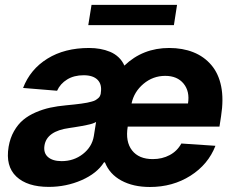

<svg xmlns="http://www.w3.org/2000/svg" viewBox="-20 -747 954 778"><path d="M587.4 10.7Q519.9 10.7 471.9 -15.3Q424 -41.2 405.2 -89.1H401.3Q372.5 -44 310.4 -16.9Q248.2 10.3 177.6 10.3Q90.6 10.3 46.2 -31.6Q1.8 -73.5 14.9 -152.3Q21 -187.9 36.8 -215.6Q52.6 -243.3 74 -261.2Q95.5 -279.1 124.6 -291.7Q153.8 -304.3 183.2 -310.7Q212.7 -317.1 247.9 -320.3Q269.5 -322.4 281.6 -323.7Q293.7 -324.9 309.5 -327.1Q325.3 -329.2 333.5 -331Q341.6 -332.7 351.7 -335.4Q361.9 -338.1 366.8 -341.1Q371.8 -344.1 377.1 -348.4Q382.5 -352.6 384.9 -357.8Q387.4 -362.9 388.5 -369.3V-371.4Q393.8 -404.8 375.5 -423.5Q357.2 -442.1 318.9 -442.1Q279.8 -442.1 252 -424.9Q224.1 -407.7 211.3 -379.3L73.5 -390.6Q102.6 -466.3 172.2 -509.4Q241.8 -552.6 340.9 -552.6Q364.7 -552.6 385.7 -548.8Q406.6 -545.1 426 -537.1Q445.3 -529.1 460.4 -514.9Q475.5 -500.7 484 -481.2Q558.6 -552.6 665.5 -552.6Q720.2 -552.6 763.5 -535.3Q806.8 -518.1 836.3 -483.5Q865.8 -448.9 876.2 -397Q886.7 -345.2 875.7 -275.6L869.3 -234H497.5V-233.7Q487.6 -172.9 515.1 -137.6Q542.6 -102.3 599.1 -102.3Q637.1 -102.3 667.6 -118.6Q698.2 -134.9 714.8 -165.5L853 -156.2Q823.5 -80.3 751.6 -34.8Q679.7 10.7 587.4 10.7ZM697.4 -727.3 684.7 -645.2H337.7L350.9 -727.3ZM229.8 -94.1Q279.1 -94.1 315.9 -122.9Q352.6 -151.6 360.1 -195L369.3 -252.8Q363.6 -249.3 354.8 -246.3Q345.9 -243.3 331.3 -240.4Q316.8 -237.6 308.9 -236Q301.1 -234.4 282.1 -231.5Q263.1 -228.7 261 -228.3Q169.4 -215.9 160.2 -157.3Q155.5 -127.1 174.5 -110.6Q193.5 -94.1 229.8 -94.1ZM513.1 -327.8H741.8Q749.6 -376.8 723.9 -408.2Q698.2 -439.6 649.5 -439.6Q599.8 -439.6 561.4 -407.3Q523.1 -375 513.1 -327.8Z"/></svg>

Font: Karasuma Gothic
Style: Bold Italic
Weight: 700
Italic angle: 9.39998°
Designer: Rasmus Andersson / Ryoko Nishizuka
Foundry: Genbu
Version: Version 1.00